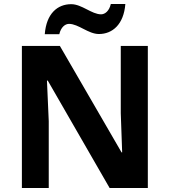

<svg xmlns="http://www.w3.org/2000/svg" viewBox="-20 -945 853 965"><path d="M205 -773H278C286 -808 307 -825 327 -825C374 -825 424 -774 477 -774C545 -774 602 -822 610 -925H537C529 -890 508 -873 488 -873C441 -873 391 -924 338 -924C269 -924 213 -877 205 -773ZM723 0V-714H587V-376C589 -310 592 -245 594 -179H591L281 -714H90V0H225V-336C222 -404 219 -472 216 -540H220L531 0Z"/></svg>

Font: Noto Sans Gujarati
Style: Bold
Weight: 700
Designer: Jelle Bosma - Monotype Design Team, Universal Thirst
Foundry: Monotype Imaging Inc.
Version: Version 2.106